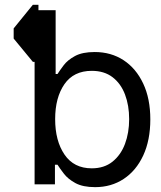

<svg xmlns="http://www.w3.org/2000/svg" viewBox="-20 -770 673 802"><path d="M117.2 -750H140.6V-727.5H212.4V-460.9H220.2Q230 -476.1 246.3 -497.8Q262.7 -519.5 293.5 -536.1Q324.2 -552.7 375.5 -552.7Q443.8 -552.7 496.1 -518.6Q548.3 -484.4 578.1 -421.1Q607.9 -357.9 607.9 -271.5Q607.9 -184.6 578.4 -120.8Q548.8 -57.1 496.8 -22.7Q444.8 11.7 377.4 11.7Q326.2 11.7 295.2 -5.1Q264.2 -22 247.1 -44.2Q230 -66.4 220.2 -82H209.5V0H124.5V-511.7H117.2L37.1 -608.9V-651.4ZM519.5 -272.5Q519.5 -329.6 502.2 -375.2Q484.9 -420.9 450.2 -447.5Q415.5 -474.1 363.3 -474.1Q287.6 -474.1 249 -418.2Q210.4 -362.3 210.4 -272.5Q210.4 -181.6 249.5 -124.3Q288.6 -66.9 363.3 -66.9Q415 -66.9 449.7 -94.5Q484.4 -122.1 502 -168.7Q519.5 -215.3 519.5 -272.5Z"/></svg>

Font: Inter-Regular
Style: Regular
Weight: 400
Designer: Rasmus Andersson
Foundry: rsms
Version: Version 4.000;git-a52131595